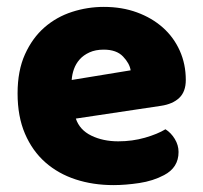

<svg xmlns="http://www.w3.org/2000/svg" viewBox="-20 -521 589 557"><path d="M309 16Q250 16 199.5 -0.5Q149 -17 111.5 -50Q74 -83 52.5 -133Q31 -183 31 -250Q31 -316 52.5 -363.5Q74 -411 109 -441.5Q144 -472 189 -486.5Q234 -501 281 -501Q334 -501 377.5 -485Q421 -469 452.5 -441Q484 -413 501.5 -374Q519 -335 519 -289Q519 -255 500 -237Q481 -219 447 -214L200 -177Q211 -144 245 -127.5Q279 -111 323 -111Q364 -111 400.5 -121.5Q437 -132 460 -146Q476 -136 487 -118Q498 -100 498 -80Q498 -35 456 -13Q424 4 384 10Q344 16 309 16ZM281 -377Q257 -377 239.5 -369Q222 -361 211 -348.5Q200 -336 194.5 -320.5Q189 -305 188 -289L359 -317Q356 -337 337 -357Q318 -377 281 -377Z"/></svg>

Font: Baloo Paaji
Style: Regular
Weight: 400
Designer: Shuchita Grover and Ek Type
Foundry: Ek Type
Version: Version 1.007;PS 1.000;hotconv 1.0.88;makeotf.lib2.5.647800